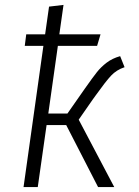

<svg xmlns="http://www.w3.org/2000/svg" viewBox="-20 -763 568 783"><path d="M301 -275 446 0H380L250 -253H170L134 0H76L157 -576H81L87 -623H164L180 -736L239 -743L222 -623H390L376 -576H216L177 -300H255L327 -403Q358 -447 375 -468.5Q392 -490 415 -507.5Q438 -525 470 -534L488 -489Q455 -478 433 -454.5Q411 -431 371 -375L358 -357Z"/></svg>

Font: Fira Sans Light
Style: Italic
Weight: 300
Italic angle: -8°
Designer: bBox Type GmbH & Carrois Corporate GbR & Edenspiekermann AG
Foundry: bBox Type GmbH & Carrois Corporate GbR & Edenspiekermann AG
Version: Version 4.301